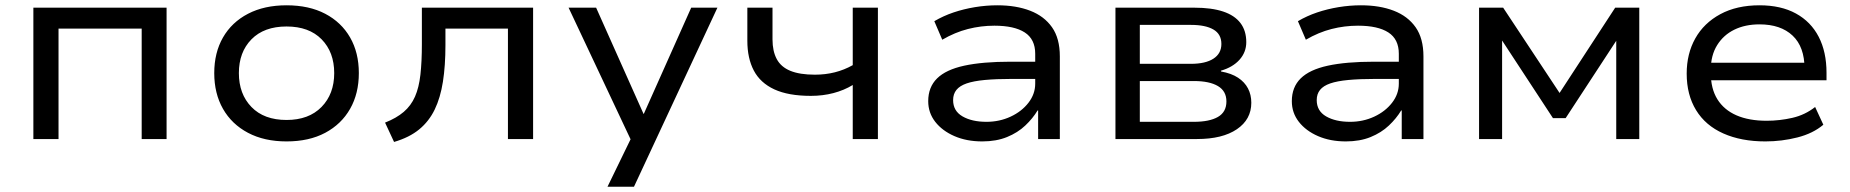

<svg xmlns="http://www.w3.org/2000/svg" viewBox="-20 -525 6986 725"><path d="M106 0V-496H609V0H515V-417H201V0Z M1062 9Q978 9 916.5 -23.5Q855 -56 822 -114Q789 -172 789 -249Q789 -326 822 -383.5Q855 -441 916.5 -473Q978 -505 1062 -505Q1147 -505 1208 -473Q1269 -441 1302 -383.5Q1335 -326 1335 -249Q1335 -172 1302 -114Q1269 -56 1208 -23.5Q1147 9 1062 9ZM1062 -72Q1146 -72 1194 -121Q1242 -170 1242 -249Q1242 -328 1194.5 -376.5Q1147 -425 1062 -425Q977 -425 929.5 -376.5Q882 -328 882 -249Q882 -170 929.5 -121Q977 -72 1062 -72Z M1468 11 1434 -62Q1477 -79 1504.5 -102.5Q1532 -126 1547 -160Q1562 -194 1567.5 -243Q1573 -292 1573 -358V-496H1993V0H1898V-417H1662V-355Q1662 -277 1652.5 -216.5Q1643 -156 1621.5 -111.5Q1600 -67 1563 -36.5Q1526 -6 1468 11Z M2274 180 2379 -36V39L2127 -496H2231L2410 -95H2411L2590 -496H2689L2374 180Z M3200 0V-204Q3167 -184 3127 -173.5Q3087 -163 3042 -163Q2957 -163 2904 -187.5Q2851 -212 2826.5 -258.5Q2802 -305 2802 -371V-496H2897V-376Q2897 -332 2913 -302Q2929 -272 2964.5 -257.5Q3000 -243 3057 -243Q3097 -243 3132.5 -252Q3168 -261 3200 -279V-496H3295V0Z M3689 9Q3630 9 3584 -11Q3538 -31 3511.5 -65Q3485 -99 3485 -143Q3485 -196 3518.5 -229Q3552 -262 3621 -277Q3690 -292 3796 -292H3905V-227H3801Q3741 -227 3698.5 -223Q3656 -219 3630 -210Q3604 -201 3591.5 -185.5Q3579 -170 3579 -147Q3579 -106 3614.5 -85.5Q3650 -65 3705 -65Q3754 -65 3796 -84.5Q3838 -104 3863.5 -137Q3889 -170 3889 -209V-322Q3889 -377 3849.5 -402.5Q3810 -428 3735 -428Q3684 -428 3635 -415.5Q3586 -403 3538 -375L3508 -445Q3542 -465 3580.5 -478Q3619 -491 3661.5 -498Q3704 -505 3746 -505Q3817 -505 3870 -484.5Q3923 -464 3952.5 -422Q3982 -380 3982 -312V0H3900V-108H3898Q3880 -78 3851.5 -51Q3823 -24 3782.5 -7.5Q3742 9 3689 9Z M4192 0V-496H4490Q4555 -496 4598.5 -481.5Q4642 -467 4664 -438Q4686 -409 4686 -366Q4686 -328 4660.5 -299.5Q4635 -271 4590 -258L4591 -255Q4630 -248 4655 -231.5Q4680 -215 4692.5 -191Q4705 -167 4705 -137Q4705 -74 4650.5 -37Q4596 0 4500 0ZM4284 -65H4488Q4547 -65 4579 -83.5Q4611 -102 4611 -142Q4611 -181 4579 -200Q4547 -219 4488 -219H4284ZM4284 -284H4477Q4532 -284 4562 -303.5Q4592 -323 4592 -359Q4592 -396 4562 -413.5Q4532 -431 4477 -431H4284Z M5062 9Q5003 9 4957 -11Q4911 -31 4884.5 -65Q4858 -99 4858 -143Q4858 -196 4891.5 -229Q4925 -262 4994 -277Q5063 -292 5169 -292H5278V-227H5174Q5114 -227 5071.5 -223Q5029 -219 5003 -210Q4977 -201 4964.5 -185.5Q4952 -170 4952 -147Q4952 -106 4987.5 -85.5Q5023 -65 5078 -65Q5127 -65 5169 -84.5Q5211 -104 5236.5 -137Q5262 -170 5262 -209V-322Q5262 -377 5222.5 -402.5Q5183 -428 5108 -428Q5057 -428 5008 -415.5Q4959 -403 4911 -375L4881 -445Q4915 -465 4953.5 -478Q4992 -491 5034.5 -498Q5077 -505 5119 -505Q5190 -505 5243 -484.5Q5296 -464 5325.5 -422Q5355 -380 5355 -312V0H5273V-108H5271Q5253 -78 5224.5 -51Q5196 -24 5155.5 -7.5Q5115 9 5062 9Z M5565 0V-496H5656L5869 -174L6079 -496H6170V0H6083V-371L5892 -79H5844L5652 -372V0Z M6646 9Q6555 9 6487.5 -21Q6420 -51 6384.5 -109Q6349 -167 6349 -247Q6349 -322 6381.5 -380Q6414 -438 6476 -471.5Q6538 -505 6624 -505Q6705 -505 6761.5 -474Q6818 -443 6847.5 -386Q6877 -329 6877 -250V-222H6418V-288H6817L6794 -266Q6794 -348 6749 -390.5Q6704 -433 6624 -433Q6570 -433 6529 -413Q6488 -393 6464 -354.5Q6440 -316 6440 -261V-250Q6440 -190 6465 -150Q6490 -110 6537 -89.5Q6584 -69 6651 -69Q6700 -69 6748 -80Q6796 -91 6834 -121L6865 -54Q6826 -21 6767 -6Q6708 9 6646 9Z"/></svg>

Font: Nunito Sans 7pt SemiExpanded
Style: Regular
Weight: 400
Width: 6
Designer: Vernon Adams
Foundry: Vernon Adams
Version: Version 3.101;gftools[0.9.27]